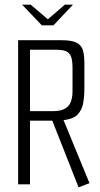

<svg xmlns="http://www.w3.org/2000/svg" viewBox="-20 -793 430 826"><path d="M75 -773H112L186 -710L259 -773H294L210 -684H160ZM318 13 205 -274H109V0H58V-620H246Q288 -620 309 -609.5Q330 -599 336.5 -577.5Q343 -556 343 -524V-412Q343 -379 338 -350Q333 -321 314.5 -301Q296 -281 253 -276L256 -270L365 -5ZM211 -315Q251 -315 271.5 -334.5Q292 -354 292 -403V-504Q292 -547 277.5 -563Q263 -579 224 -579H109V-315Z"/></svg>

Font: Smooch Sans
Style: Regular
Weight: 400
Designer: Robert E. Leuschke
Foundry: Robert E. Leuschke
Version: Version 1.010; ttfautohint (v1.8.3)